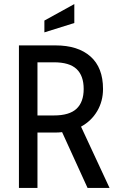

<svg xmlns="http://www.w3.org/2000/svg" viewBox="-20 -923 581 943"><path d="M73 -700H253Q363 -700 424.5 -645.5Q486 -591 486 -486Q486 -426 457.5 -377.5Q429 -329 378 -301L518 0H410L285 -274Q269 -272 252 -272H164V0H73ZM245 -356Q321 -356 356 -389Q391 -422 391 -486Q391 -551 356 -584Q321 -617 245 -617H164V-356ZM198 -822 345 -903V-810L198 -764Z"/></svg>

Font: Cabin Condensed
Style: Regular
Weight: 400
Width: 3
Version: Version 2.001